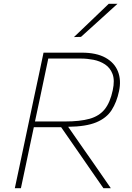

<svg xmlns="http://www.w3.org/2000/svg" viewBox="-20 -990 693 1010"><path d="M58 0Q71 -60 82.8 -116.5Q94.5 -173 108.5 -238L158 -472.5Q172.5 -539.5 184.5 -596.5Q196.5 -653.5 209 -713H410Q487 -713 534.8 -686.5Q582.5 -660 600.5 -614Q618.5 -568 606 -510Q594 -452.5 567.2 -410.8Q540.5 -369 486.5 -346.5Q432.5 -324 338.5 -323L423 -201.5Q445.5 -169.5 470.8 -133.2Q496 -97 520 -62.2Q544 -27.5 563 0H524Q491 -47.5 460 -92.2Q429 -137 399 -180.5L301.5 -321H158L140 -236.5Q126.5 -173 114.8 -116.8Q103 -60.5 90 0ZM406 -682H234Q223 -630 212.5 -580Q202 -530 190 -473L164 -351H322Q401 -351 451.5 -365.2Q502 -379.5 530.8 -415.2Q559.5 -451 573 -515Q584.5 -568 572 -600.8Q559.5 -633.5 532.5 -651.2Q505.5 -669 471.8 -675.5Q438 -682 406 -682ZM369 -795Q416.5 -840 461.2 -883Q506 -926 552 -970H598Q549.5 -926 502 -882.8Q454.5 -839.5 406 -796Z"/></svg>

Font: Commissioner Thin
Style: Italic
Weight: 100
Italic angle: -12°
Designer: Kostas Bartsokas
Foundry: Kostas Bartsokas
Version: Version 1.000; ttfautohint (v1.8.3)